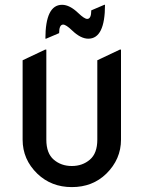

<svg xmlns="http://www.w3.org/2000/svg" viewBox="-20 -761 592 791"><path d="M167 -601.6Q167 -741.2 235.8 -741.2Q267.1 -741.2 302.7 -707Q327.6 -683.1 339.4 -683.1Q356 -683.1 356 -718.3L409.7 -741.2H412.6Q412.6 -601.6 343.8 -601.6Q312.5 -601.6 276.9 -635.7Q252 -659.7 240.2 -659.7Q223.6 -659.7 223.6 -624.5L169.9 -601.6ZM478.5 -556.6V-185.5Q478.5 -105 418 -45.4Q361.3 9.8 275.9 9.8Q191.4 9.8 133.8 -45.4Q73.2 -104 73.2 -185.5V-512.7L166 -556.6H170.9V-185.5Q170.9 -129.4 201.4 -103.3Q231.9 -77.1 275.9 -77.1Q319.8 -77.1 350.3 -103.3Q380.9 -129.4 380.9 -185.5V-512.7L473.6 -556.6Z"/></svg>

Font: Nova Round
Style: Book
Weight: 400
Version: Version 2.000